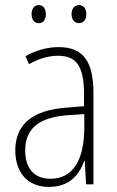

<svg xmlns="http://www.w3.org/2000/svg" viewBox="-20 -724 460 754"><path d="M104 -668C104 -648 114 -633 132 -633C150 -633 160 -647 160 -668C160 -690 150 -704 132 -704C114 -704 104 -689 104 -668ZM261 -669C261 -648 272 -633 290 -633C308 -633 319 -647 319 -669C319 -690 308 -704 290 -704C272 -704 261 -689 261 -669ZM210 -539C165 -539 119 -526 80 -503L94 -472C136 -496 174 -505 208 -505C279 -505 310 -466 310 -353V-307L237 -301C111 -291 40 -238 40 -133C40 -54 82 10 172 10C254 10 291 -38 311 -92H313L318 0H347V-357C347 -486 305 -539 210 -539ZM240 -271 311 -276V-218C310 -101 270 -22 178 -22C115 -22 79 -62 79 -133C79 -219 133 -262 240 -271Z"/></svg>

Font: Noto Sans Hebrew Condensed ExtraLight
Style: Regular
Weight: 200
Width: 3
Designer: Monotype Design Team
Foundry: Monotype Imaging Inc.
Version: Version 2.004